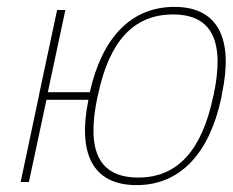

<svg xmlns="http://www.w3.org/2000/svg" viewBox="-20 -529 676 558"><path d="M40 0H64L115 -239H237C205 -83 249 9 377 9C505 9 589 -85 623 -244L625 -256C659 -415 615 -509 487 -509C359 -509 276 -417 241 -261H119L170 -500H146L95 -261L93 -250ZM263 -246 265 -254C297 -406 366 -487 483 -487C599 -487 633 -405 601 -254L599 -246C567 -95 498 -13 382 -13C265 -13 231 -94 263 -246Z"/></svg>

Font: LT Wave Mono Thin
Style: Italic
Weight: 100
Designer: Daniel Lyons
Version: Version 2.5 (Glyphs App)